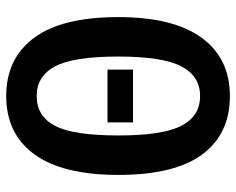

<svg xmlns="http://www.w3.org/2000/svg" viewBox="-91 -654 760 618"><g transform="rotate(90 289.0 -345.0)"><path d="M543 -346Q543 -167 477 -76Q411 15 289 15Q168 15 101.5 -75Q35 -165 35 -345Q35 -523 101.5 -614Q168 -705 289 -705Q411 -705 477 -616Q543 -527 543 -346ZM162 -345Q162 -202 193.5 -142.5Q225 -83 289 -83Q354 -83 385 -142Q416 -201 416 -346Q416 -488 385 -548.5Q354 -609 289 -609Q225 -609 193.5 -548.5Q162 -488 162 -345ZM374 -393V-311H204V-393Z"/></g></svg>

Font: Fira Sans Extra Condensed Medium
Style: Regular
Weight: 500
Width: 1
Designer: Carrois Corporate & Edenspiekermann AG
Foundry: Carrois Corporate GbR & Edenspiekermann AG
Version: Version 4.203